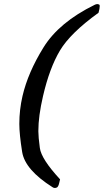

<svg xmlns="http://www.w3.org/2000/svg" viewBox="-20 -748 509 941"><path d="M90.3 -277.3Q117.2 -393.1 193.4 -515.9Q269.5 -638.7 443.4 -724.1Q450.7 -728 457 -728Q461.4 -728 466.8 -725.1Q468.8 -722.7 468.8 -718.3Q468.8 -711.9 467.3 -704.1L462.9 -685.5Q325.2 -586.4 273.9 -500.5Q222.7 -414.6 190.9 -277.3Q168 -178.7 168 -106.9Q168 -105.5 168 -104Q168 -77.1 175.3 -22.7Q182.6 31.7 274.4 130.9L270 149.4Q266.6 165 259.8 170.4Q253.4 173.3 249 173.3Q242.7 173.3 237.3 169.4Q102.5 84 88.6 -3.2Q74.7 -90.3 74.7 -140.6Q74.7 -210 90.3 -277.3Z"/></svg>

Font: Caudex
Style: Bold
Weight: 700
Italic angle: -13°
Version: Version 1.04